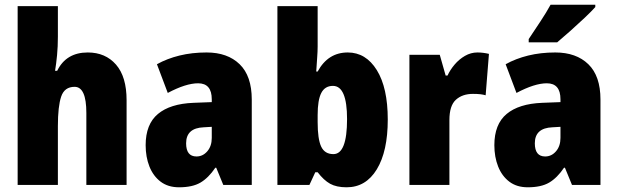

<svg xmlns="http://www.w3.org/2000/svg" viewBox="-20 -837 2626 816"><path d="M226 -681Q226 -639 222.5 -602.5Q219 -566 214 -536H223Q261 -614 353 -614Q428 -614 473 -562.5Q518 -511 518 -411V-51H347V-357Q347 -468 297 -468Q254 -468 240 -426.5Q226 -385 226 -301V-51H55V-811H226Z M858 -614Q947 -614 998.5 -564Q1050 -514 1050 -414V-51H929L899 -124H895Q866 -81 832 -61Q798 -41 741 -41Q694 -41 662.5 -65Q631 -89 615 -129.5Q599 -170 599 -220Q599 -309 651 -352.5Q703 -396 802 -400L880 -403V-415Q880 -483 822 -483Q770 -483 693 -442L647 -564Q690 -588 743 -601Q796 -614 858 -614ZM846 -296Q771 -293 771 -228Q771 -172 815 -172Q842 -172 861 -194Q880 -216 880 -251V-298Z M1330 -639Q1330 -619 1328 -592.5Q1326 -566 1324 -533H1330Q1374 -614 1458 -614Q1535 -614 1581.5 -539Q1628 -464 1628 -329Q1628 -194 1581.5 -117.5Q1535 -41 1453 -41Q1410 -41 1383 -56Q1356 -71 1330 -105H1320L1295 -51H1159V-811H1330ZM1395 -472Q1361 -472 1345.5 -442Q1330 -412 1330 -348V-318Q1330 -246 1345 -214Q1360 -182 1397 -182Q1455 -182 1455 -331Q1455 -472 1395 -472Z M2009 -614Q2033 -614 2058 -608L2044 -432Q2034 -435 2021.5 -436.5Q2009 -438 1990 -438Q1945 -438 1917.5 -413Q1890 -388 1890 -327V-51H1720V-604H1849L1874 -516H1882Q1893 -540 1912 -562.5Q1931 -585 1956 -599.5Q1981 -614 2009 -614Z M2340 -614Q2429 -614 2480.5 -564Q2532 -514 2532 -414V-51H2411L2381 -124H2377Q2348 -81 2314 -61Q2280 -41 2223 -41Q2176 -41 2144.5 -65Q2113 -89 2097 -129.5Q2081 -170 2081 -220Q2081 -309 2133 -352.5Q2185 -396 2284 -400L2362 -403V-415Q2362 -483 2304 -483Q2252 -483 2175 -442L2129 -564Q2172 -588 2225 -601Q2278 -614 2340 -614ZM2328 -296Q2253 -293 2253 -228Q2253 -172 2297 -172Q2324 -172 2343 -194Q2362 -216 2362 -251V-298ZM2510 -807Q2494 -789 2465.5 -762Q2437 -735 2405.5 -707Q2374 -679 2348 -657H2227V-671Q2251 -707 2276.5 -745.5Q2302 -784 2320 -817H2510Z"/></svg>

Font: Noto Sans Tamil UI Condensed Black
Style: Regular
Weight: 900
Width: 3
Designer: Jelle Bosma - Monotype Design Team
Foundry: Monotype Imaging Inc.
Version: Version 2.004; ttfautohint (v1.8.4.7-5d5b)